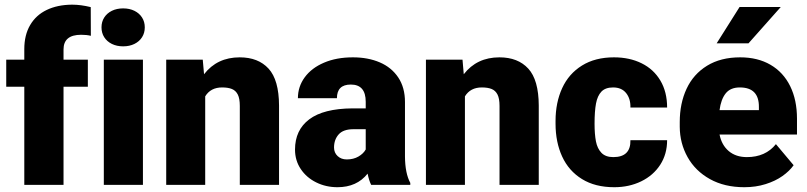

<svg xmlns="http://www.w3.org/2000/svg" viewBox="-20 -780 3403 810"><path d="M350.6 -414.1H248V0H82.5V-414.1H6.3V-528.3H82.5V-572.8Q82.5 -632.3 107.2 -674.3Q131.8 -716.3 177 -738Q222.2 -759.8 283.2 -760.3H285.2Q320.8 -760.3 362.8 -750L363.3 -628.9Q345.7 -633.3 322.3 -633.3Q248 -633.3 248 -571.3V-528.3H350.6Z M499.5 -744.6Q526.4 -744.6 547.1 -734.4Q567.9 -724.1 579.3 -706.1Q590.8 -688 590.8 -664.6Q590.8 -641.1 579.3 -623Q567.9 -605 547.1 -594.7Q526.4 -584.5 499.5 -584.5Q472.7 -584.5 451.9 -594.7Q431.2 -605 419.7 -623Q408.2 -641.1 408.2 -664.6Q408.2 -688 419.7 -706.1Q431.2 -724.1 451.9 -734.4Q472.7 -744.6 499.5 -744.6ZM583 -528.3V0H418V-528.3Z M845.7 -373.5V0H681.2V-528.3H835.4L840.8 -466.8Q896 -538.1 991.2 -538.1Q1069.3 -538.1 1113 -490.5Q1156.7 -442.9 1157.2 -335V0H991.7V-333Q991.7 -364.3 983.2 -381.1Q974.6 -397.9 958.5 -404.5Q942.4 -411.1 917 -411.1Q868.7 -411.1 845.7 -373.5Z M1545.9 0Q1536.6 -18.6 1530.8 -47.4Q1485.4 9.8 1403.8 9.8Q1355 9.8 1314 -10.5Q1272.9 -30.8 1248.8 -66.9Q1224.6 -103 1224.6 -148.9Q1224.6 -231.4 1284.7 -276.6Q1344.7 -321.8 1466.8 -322.8H1522.9V-350.6Q1522.9 -423.3 1460 -423.3Q1401.4 -423.3 1401.4 -365.7H1236.8Q1236.8 -414.6 1265.6 -453.9Q1294.4 -493.2 1346.9 -515.6Q1399.4 -538.1 1468.8 -538.1Q1532.7 -538.1 1582.3 -516.8Q1631.8 -495.6 1660.2 -453.1Q1688.5 -410.6 1688.5 -349.6V-119.6Q1689 -48.8 1710.9 -8.3V0ZM1522.9 -149.4V-234.9H1471.2Q1428.2 -234.9 1408.7 -212.9Q1389.2 -190.9 1389.2 -157.7Q1389.2 -135.7 1404.3 -121.6Q1419.4 -107.4 1442.9 -107.4Q1471.2 -107.4 1492.2 -119.6Q1513.2 -131.8 1522.9 -149.4Z M1941.4 -373.5V0H1776.9V-528.3H1931.2L1936.5 -466.8Q1991.7 -538.1 2086.9 -538.1Q2165 -538.1 2208.7 -490.5Q2252.4 -442.9 2252.9 -335V0H2087.4V-333Q2087.4 -364.3 2078.9 -381.1Q2070.3 -397.9 2054.2 -404.5Q2038.1 -411.1 2012.7 -411.1Q1964.4 -411.1 1941.4 -373.5Z M2639.6 -188.5H2794.4Q2794.4 -129.9 2765.4 -85Q2736.3 -40 2685.3 -15.1Q2634.3 9.8 2571.3 9.8Q2490.7 9.8 2435.1 -24.7Q2379.4 -59.1 2351.6 -119.6Q2323.7 -180.2 2323.7 -258.3V-269.5Q2323.7 -347.2 2351.6 -408Q2379.4 -468.8 2435.1 -503.4Q2490.7 -538.1 2570.3 -538.1Q2636.2 -538.1 2687 -512.9Q2737.8 -487.8 2766.1 -439.9Q2794.4 -392.1 2794.4 -326.2H2639.6Q2640.6 -363.3 2621.6 -387.2Q2602.5 -411.1 2566.4 -411.1Q2534.2 -411.1 2517.3 -393.6Q2500.5 -376 2494.4 -343.3Q2488.3 -310.5 2488.3 -258.3Q2488.3 -213.9 2494.1 -183.6Q2500 -153.3 2517.3 -135.3Q2534.7 -117.2 2567.4 -117.2Q2641.1 -117.2 2639.6 -188.5Z M3003.4 -597.2 3100.1 -750.5H3273.9L3137.7 -597.2ZM3328.1 -83Q3311 -58.6 3281 -37.4Q3251 -16.1 3209.7 -3.2Q3168.5 9.8 3120.1 9.8Q3036.6 9.8 2975.1 -24.4Q2913.6 -58.6 2880.9 -116.9Q2848.1 -175.3 2847.7 -245.1V-265.1Q2847.7 -343.8 2876.5 -405.5Q2905.3 -467.3 2962.9 -502.7Q3020.5 -538.1 3102.5 -538.1Q3176.8 -538.1 3230.7 -506.6Q3284.7 -475.1 3313.5 -416.7Q3342.3 -358.4 3342.3 -279.3V-212.4H3015.6Q3024.4 -168 3054.4 -142.6Q3084.5 -117.2 3130.9 -117.2Q3209.5 -117.2 3253.4 -171.9ZM3015.6 -315.4H3181.6V-328.1Q3182.6 -411.1 3101.1 -411.1Q3061.5 -411.1 3041.5 -386Q3021.5 -360.8 3015.6 -315.4Z"/></svg>

Font: Mardoto Black
Style: Regular
Weight: 900
Designer: Christian Robertson, Vahan Hovhannisyan
Foundry: Google
Version: Version 1.000